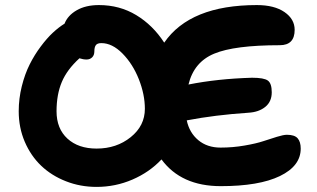

<svg xmlns="http://www.w3.org/2000/svg" viewBox="-20 -731 1257 761"><path d="M362.8 9.8Q298.3 9.8 241.5 -12.5Q184.6 -34.7 143.3 -74Q102.1 -113.3 78.1 -169.2Q54.2 -225.1 54.2 -290Q54.2 -340.3 66.4 -389.2Q78.6 -438 97.7 -475.8Q116.7 -513.7 141.4 -546.6Q166 -579.6 189.7 -601.6Q213.4 -623.5 235.8 -637.2Q248.5 -669.9 284.2 -690.4Q319.8 -710.9 372.1 -710.9Q454.1 -710.9 520 -671.1Q585.9 -631.3 630.9 -562Q733.4 -710.9 998 -710.9Q1067.4 -710.9 1107.7 -683.1Q1147.9 -655.3 1147.9 -612.8Q1147.9 -551.8 1088.9 -551.8Q909.2 -551.8 828.9 -518.3Q748.5 -484.9 727.1 -396Q842.3 -418.9 979 -422.9Q1026.4 -422.9 1041.7 -411.6Q1057.1 -400.4 1057.1 -365.2Q1057.1 -328.1 1031.5 -307.4Q1005.9 -286.6 964.8 -284.2Q832.5 -275.4 720.2 -253.9Q730.5 -205.1 765.9 -175.5Q801.3 -146 854 -146Q902.8 -146 949.2 -154.1Q995.6 -162.1 1023.4 -171.4Q1051.3 -180.7 1077.4 -188.7Q1103.5 -196.8 1117.2 -196.8Q1147.5 -196.8 1159.7 -182.9Q1171.9 -168.9 1171.9 -142.1Q1171.9 -73.2 1089.4 -33.2Q1006.8 6.8 855 6.8Q698.2 6.8 620.1 -99.1Q572.3 -48.3 504.9 -19.3Q437.5 9.8 362.8 9.8ZM204.1 -290Q204.1 -221.2 247.3 -181.6Q290.5 -142.1 362.8 -142.1Q441.9 -142.1 498 -187.3Q554.2 -232.4 554.2 -299.8Q554.2 -356.4 530.3 -417Q506.3 -477.5 465.6 -518.8Q424.8 -560.1 381.8 -560.1Q365.7 -560.1 359.9 -552Q354 -543.9 354 -527.8Q354 -512.2 345.2 -503.7Q336.4 -495.1 323.2 -495.1Q309.6 -495.1 294.9 -500Q245.6 -455.1 224.9 -405.8Q204.1 -356.4 204.1 -290Z"/></svg>

Font: Shantell Sans Irregular
Style: Bold
Weight: 700
Designer: Stephen Nixon, Anya Danilova, Shantell Martin
Foundry: Arrow Type
Version: Version 1.006;[9816181b4]